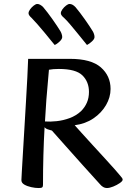

<svg xmlns="http://www.w3.org/2000/svg" viewBox="-20 -936 643 969"><path d="M175 13Q158 13 137.5 8.5Q117 4 102.5 -4.5Q88 -13 88 -27Q88 -31 90 -67Q92 -103 95.5 -160.5Q99 -218 103 -286Q107 -354 111 -421.5Q115 -489 118 -546.5Q121 -604 122 -639H333Q440 -639 489 -596Q538 -553 538 -487Q538 -445 515 -405.5Q492 -366 451.5 -338.5Q411 -311 357 -304Q368 -292 392 -265Q416 -238 447 -204.5Q478 -171 508 -138Q538 -105 559.5 -81Q581 -57 587 -49Q594 -41 596.5 -37Q599 -33 599 -29Q599 -22 584.5 -12Q570 -2 551.5 5.5Q533 13 519 13Q500 13 483 -8Q443 -52 397.5 -102.5Q352 -153 310.5 -200Q269 -247 242 -277Q236 -279 223.5 -282.5Q211 -286 205 -294Q201 -226 199 -152.5Q197 -79 197 -3Q197 6 193 9.5Q189 13 175 13ZM207 -323Q233 -321 266 -324.5Q299 -328 331.5 -340Q364 -352 389 -375Q408 -394 418.5 -418Q429 -442 429 -472Q429 -523 396 -555.5Q363 -588 277 -588Q261 -588 249.5 -587Q238 -586 227 -584Q226 -566 222 -526Q218 -486 214 -433Q210 -380 207 -323ZM419 -709Q416 -713 402 -730Q388 -747 369.5 -770Q351 -793 333 -814Q315 -835 304 -845Q287 -859 287 -869Q287 -878 295 -889Q303 -900 313.5 -908Q324 -916 331 -916Q346 -916 361 -900Q383 -874 408 -838.5Q433 -803 447 -780Q451 -774 454 -765.5Q457 -757 457 -749Q457 -739 444 -727Q431 -715 419 -709ZM256 -709Q253 -712 239 -729.5Q225 -747 206 -770Q187 -793 169 -813.5Q151 -834 140 -845Q124 -859 124 -869Q124 -878 132 -889Q140 -900 150.5 -908Q161 -916 168 -916Q182 -916 198 -900Q220 -874 245 -838.5Q270 -803 284 -780Q288 -774 291 -765Q294 -756 294 -749Q294 -739 281 -726.5Q268 -714 256 -709Z"/></svg>

Font: BriemHand
Style: Regular
Weight: 400
Designer: Gunnlaugur SE Briem, Eben Sorkin
Foundry: Sorkin Type
Version: Version 1.001; ttfautohint (v1.8.4.7-5d5b)